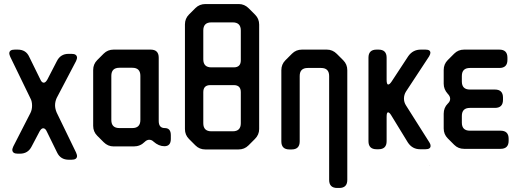

<svg xmlns="http://www.w3.org/2000/svg" viewBox="-20 -731 2576 952"><path d="M131 -243Q139 -229 139 -207Q139 -187 131 -171L46 -5Q41 7 41 11Q41 31 68 31H79Q119 31 137 -5L176 -79Q185 -95 194 -95Q205 -95 212 -79L263 25Q280 61 321 61H335Q362 61 362 42Q362 37 357 25L261 -173Q253 -192 253 -209Q253 -227 261 -245L357 -428Q362 -440 362 -444Q362 -464 335 -464H320Q280 -464 262 -428L215 -337Q206 -321 197 -321Q187 -321 180 -337L125 -449Q109 -485 68 -485H53Q26 -485 26 -466Q26 -461 31 -449Z M532 -136V-355Q532 -395 572 -395H636Q676 -395 676 -355V-136Q676 -96 636 -96H572Q532 -96 532 -136ZM494 -26Q515 -5 543 -5H643Q675 -5 697 -27Q708 -38 720 -38Q732 -38 741 -29Q767 -6 795 -6Q827 -6 827 -42V-61Q827 -96 797 -96Q767 -96 767 -131V-445Q767 -485 727 -485H543Q514 -485 494 -465L462 -433Q442 -413 442 -384V-107Q442 -78 462 -58Z M949 -10Q969 10 998 10H1163Q1192 10 1212 -10L1244 -42Q1265 -63 1265 -91V-609Q1265 -638 1245 -658L1213 -690Q1192 -711 1164 -711H999Q969 -711 949 -691L917 -659Q897 -639 897 -610V-91Q897 -62 917 -42ZM988 -437V-580Q988 -620 1028 -620H1134Q1174 -620 1174 -580V-432Q1174 -397 1139 -397H1028Q988 -397 988 -437ZM988 -120V-274Q988 -309 1023 -309H1139Q1174 -309 1174 -274V-120Q1174 -80 1134 -80H1028Q988 -80 988 -120Z M1415 10H1426Q1466 10 1466 -30V-354Q1466 -394 1506 -394H1572Q1612 -394 1612 -354V161Q1612 201 1652 201H1662Q1702 201 1702 161V-383Q1702 -412 1682 -432L1650 -464Q1629 -485 1601 -485H1477Q1448 -485 1428 -465L1395 -432Q1375 -412 1375 -383V-30Q1375 10 1415 10Z M1847 9H1857Q1897 9 1897 -31V-152Q1897 -174 1904 -174Q1911 -174 1920 -159L2002 -25Q2024 9 2063 9H2090Q2115 9 2115 -8Q2115 -16 2109 -25L1992 -210Q1983 -225 1983 -242Q1983 -261 1993 -277L2108 -452Q2114 -463 2114 -469Q2114 -485 2090 -485H2066Q2027 -485 2004 -452L1922 -327Q1912 -312 1905 -312Q1897 -312 1897 -335V-445Q1897 -485 1857 -485H1847Q1807 -485 1807 -445V-31Q1807 9 1847 9ZM2109 91V89H2108Z M2232 -13Q2252 7 2281 7H2462Q2502 7 2502 -33V-43Q2502 -83 2462 -83H2310Q2270 -83 2270 -123V-156Q2270 -196 2310 -196H2434Q2474 -196 2474 -236V-247Q2474 -287 2434 -287H2310Q2270 -287 2270 -327V-354Q2270 -394 2310 -394H2456Q2496 -394 2496 -434V-445Q2496 -485 2456 -485H2281Q2252 -485 2232 -465L2200 -433Q2180 -413 2180 -384V-316Q2180 -288 2200 -266Q2212 -254 2212 -241Q2212 -229 2202 -219L2200 -217Q2180 -197 2180 -167V-94Q2180 -65 2200 -45Z"/></svg>

Font: WDXL Lubrifont TC
Style: Regular
Weight: 400
Designer: [WDXL Lubrifont] Copyright 2020-2022 (c) NightFurySL2001, Skr-ZERO; [ZCOOL QingKe HuangYou] Copyright 2018-2022 (c) The 
Version: Version 2.001;hotconv 1.1.1;makeotfexe 2.6.0